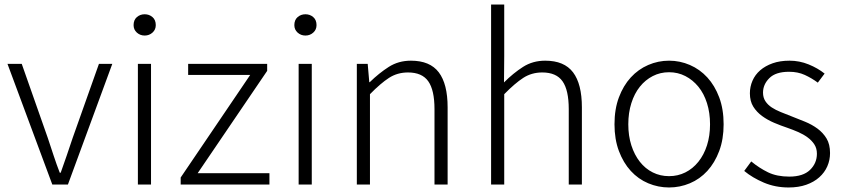

<svg xmlns="http://www.w3.org/2000/svg" viewBox="-20 -815 3724 848"><path d="M13 -533H76L191 -206Q204 -167 217 -127.5Q230 -88 244 -52H248Q261 -88 274.5 -127.5Q288 -167 301 -206L417 -533H476L280 0H211Z M589 -533H647V0H589ZM619 -658Q599 -658 584.5 -671Q570 -684 570 -704Q570 -727 584.5 -739.5Q599 -752 619 -752Q639 -752 653.5 -739.5Q668 -727 668 -704Q668 -684 653.5 -671Q639 -658 619 -658Z M778 -31 1085 -484H811V-533H1160V-502L853 -50H1170V0H778Z M1299 -533H1357V0H1299ZM1329 -658Q1309 -658 1294.5 -671Q1280 -684 1280 -704Q1280 -727 1294.5 -739.5Q1309 -752 1329 -752Q1349 -752 1363.5 -739.5Q1378 -727 1378 -704Q1378 -684 1363.5 -671Q1349 -658 1329 -658Z M1556 -533H1604L1611 -452H1613Q1654 -492 1697 -519.5Q1740 -547 1795 -547Q1879 -547 1918 -495.5Q1957 -444 1957 -341V0H1899V-333Q1899 -417 1871.5 -456Q1844 -495 1782 -495Q1735 -495 1698 -471Q1661 -447 1614 -399V0H1556Z M2149 -795H2207V-567L2206 -451Q2247 -492 2290 -519.5Q2333 -547 2388 -547Q2472 -547 2511 -495.5Q2550 -444 2550 -341V0H2492V-333Q2492 -417 2464.5 -456Q2437 -495 2375 -495Q2328 -495 2291 -471Q2254 -447 2207 -399V0H2149Z M2935 13Q2887 13 2843 -5.5Q2799 -24 2766 -60Q2733 -96 2713.5 -148Q2694 -200 2694 -266Q2694 -333 2713.5 -385Q2733 -437 2766 -473Q2799 -509 2843 -528Q2887 -547 2935 -547Q2983 -547 3027 -528Q3071 -509 3104 -473Q3137 -437 3156.5 -385Q3176 -333 3176 -266Q3176 -200 3156.5 -148Q3137 -96 3104 -60Q3071 -24 3027 -5.5Q2983 13 2935 13ZM2935 -37Q2974 -37 3007 -53.5Q3040 -70 3064.5 -100.5Q3089 -131 3102.5 -173Q3116 -215 3116 -266Q3116 -317 3102.5 -359.5Q3089 -402 3064.5 -432Q3040 -462 3007 -479Q2974 -496 2935 -496Q2896 -496 2863 -479Q2830 -462 2806 -432Q2782 -402 2768.5 -359.5Q2755 -317 2755 -266Q2755 -215 2768.5 -173Q2782 -131 2806 -100.5Q2830 -70 2863 -53.5Q2896 -37 2935 -37Z M3463 13Q3404 13 3353.5 -8.5Q3303 -30 3267 -60L3298 -102Q3333 -73 3372 -54Q3411 -35 3466 -35Q3527 -35 3557.5 -64.5Q3588 -94 3588 -136Q3588 -160 3576.5 -177.5Q3565 -195 3546.5 -208.5Q3528 -222 3505 -232Q3482 -242 3459 -250Q3429 -260 3399.5 -272.5Q3370 -285 3346 -302.5Q3322 -320 3307 -344Q3292 -368 3292 -403Q3292 -432 3303.5 -458.5Q3315 -485 3337.5 -504.5Q3360 -524 3392.5 -535.5Q3425 -547 3467 -547Q3511 -547 3551.5 -530.5Q3592 -514 3622 -490L3592 -450Q3565 -470 3534.5 -484Q3504 -498 3465 -498Q3406 -498 3378 -470Q3350 -442 3350 -406Q3350 -384 3360.5 -368Q3371 -352 3388.5 -340.5Q3406 -329 3428.5 -320Q3451 -311 3474 -302Q3505 -290 3535.5 -277.5Q3566 -265 3590.5 -247Q3615 -229 3630.5 -203.5Q3646 -178 3646 -139Q3646 -108 3634 -80.5Q3622 -53 3598.5 -32Q3575 -11 3541 1Q3507 13 3463 13Z"/></svg>

Font: SpoqaHanSans-Light
Style: Regular
Weight: 300
Designer: [Spoqa Han Sans] Dong-huui Kim \uAE40 \uB3D9 \uD718  Younghwa Kang \uAC15 \uC601 \uD654  [Noto Sans] Ryoko NISHIZUKA \u8
Foundry: Spoqa (http://www.spoqa-han-sans.com)
Version: Version 2.000